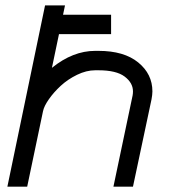

<svg xmlns="http://www.w3.org/2000/svg" viewBox="-20 -704 640 724"><path d="M480 -343.8Q481.4 -351.6 481.4 -359.4Q481.4 -391.6 450 -415.3Q418.5 -439 351.1 -439H338.9Q305.7 -439 270.5 -421.9Q235.4 -404.8 209 -380.4Q182.6 -356 164.3 -329.8Q146 -303.7 142.1 -284.2L82.5 0H7.8L149.9 -683.6H225.1L175.8 -448.2Q254.9 -512.2 338.9 -512.2H351.1Q447.8 -512.2 501.2 -468.5Q554.7 -424.8 554.7 -359.4Q554.7 -347.2 551.3 -329.1L481.4 0H407.7ZM177.7 -575.2V-648.4H398.9V-575.2Z"/></svg>

Font: Anka/Coder
Style: Italic
Weight: 400
Italic angle: -12°
Monospace: yes
Version: Version 001.100